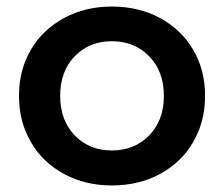

<svg xmlns="http://www.w3.org/2000/svg" viewBox="-20 -560 685 587"><path d="M38 -267Q38 -346 74.5 -408Q111 -470 176 -505Q241 -540 322 -540Q404 -540 469 -505Q534 -470 570.5 -408Q607 -346 607 -267Q607 -188 570.5 -125.5Q534 -63 469 -28Q404 7 322 7Q241 7 176 -28Q111 -63 74.5 -125.5Q38 -188 38 -267ZM481 -267Q481 -342 436 -388Q391 -434 322 -434Q253 -434 208.5 -388Q164 -342 164 -267Q164 -192 208.5 -146Q253 -100 322 -100Q391 -100 436 -146Q481 -192 481 -267Z"/></svg>

Font: mBank SemiBold
Style: Regular
Weight: 600
Designer: Julieta Ulanovsky
Foundry: Julieta Ulanovsky
Version: Version 7.200